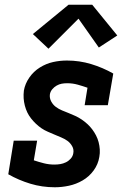

<svg xmlns="http://www.w3.org/2000/svg" viewBox="-20 -784 540 812"><path d="M212 8Q158 8 108.5 -7Q59 -22 15 -47L38 -189H137L123 -106Q144 -99 165.5 -93.5Q187 -88 210 -88Q223 -88 235 -90Q247 -92 258.5 -97.5Q270 -103 279 -113Q288 -123 290 -136Q293 -152 285 -166Q277 -180 265 -188.5Q253 -197 238.5 -203Q224 -209 210 -215Q196 -221 182 -227Q168 -233 155.5 -241.5Q143 -250 132 -260.5Q121 -271 111.5 -283Q102 -295 95.5 -308.5Q89 -322 85 -337.5Q81 -353 80 -368.5Q79 -384 81 -401Q86 -430 104 -456Q122 -482 148.5 -498.5Q175 -515 204 -521.5Q233 -528 263 -528Q316 -528 365.5 -513Q415 -498 459 -473L436 -339H338L350 -413Q330 -420 308.5 -426Q287 -432 264 -432Q252 -432 241 -430Q230 -428 219.5 -422Q209 -416 201 -406.5Q193 -397 191 -385Q189 -369 196.5 -355Q204 -341 216 -332Q228 -323 242.5 -317Q257 -311 271 -305.5Q285 -300 299 -293.5Q313 -287 325.5 -278.5Q338 -270 349.5 -259.5Q361 -249 370 -237Q379 -225 386 -211.5Q393 -198 397 -183Q401 -168 402 -152Q403 -136 400 -120Q395 -89 376 -63Q357 -37 329.5 -21Q302 -5 271.5 1.5Q241 8 212 8ZM185 -578 119 -640 270 -764H370L476 -634L398 -583L312 -705Z"/></svg>

Font: Iosevka Gothic
Style: Bold Italic
Weight: 700
Italic angle: -9°
Monospace: yes
Designer: Belleve Invis
Foundry: Belleve Invis
Version: Version 15.5.1; ttfautohint (v1.8.4)